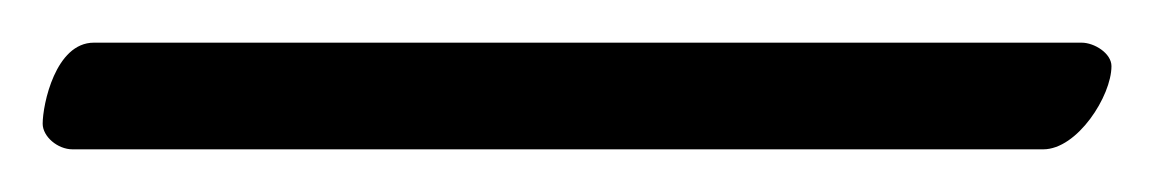

<svg xmlns="http://www.w3.org/2000/svg" viewBox="-20 112 541 90"><path d="M487 132H24C6 132 0 161 0 170C0 176 7 182 14 182H469C485 182 501 157 501 143C501 137 493 132 487 132Z"/></svg>

Font: EB Garamond
Style: Regular
Weight: 400
Designer: Georg Duffner and Octavio Pardo
Foundry: Georg Duffner
Version: Version 1.000;PS 001.000;hotconv 1.0.88;makeotf.lib2.5.64775